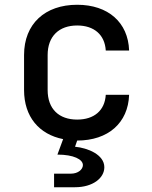

<svg xmlns="http://www.w3.org/2000/svg" viewBox="-20 -580 640 806"><path d="M304 -78C228 -78 180 -122 180 -202V-349C180 -428 228 -473 304 -473C375 -473 420 -434 424 -368H522C518 -486 434 -560 304 -560C169 -560 81 -480 81 -349V-202C81 -90 144 -16 245 4L221 69C289 69 328 89 328 113C328 131 308 149 278 149H207V206H295C369 206 418 168 418 122C418 69 348 41 295 36L304 10C434 10 518 -64 522 -182H424C420 -116 375 -78 304 -78Z"/></svg>

Font: Tekne LDO Medium
Style: Regular
Weight: 500
Monospace: yes
Designer: Alessio Laiso, Mario Rullo, Paolo Rosset
Foundry: Alessio Laiso
Version: Version 1.000;hotconv 1.0.109;makeotfexe 2.5.65596